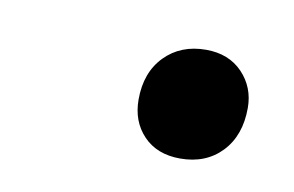

<svg xmlns="http://www.w3.org/2000/svg" viewBox="-32 -357 329 215"><g transform="rotate(10 132.5 -249.5)"><path d="M124 -244.1Q124 -274.9 142.1 -293.5Q160.2 -312 189 -312Q214.8 -312 230.5 -295.7Q246.1 -279.3 246.1 -255.9Q246.1 -224.6 228.3 -205.8Q210.4 -187 181.2 -187Q154.8 -187 139.4 -203.1Q124 -219.2 124 -244.1Z"/></g></svg>

Font: Linguistics Pro
Style: Italic
Weight: 400
Italic angle: -12°
Designer: Stefan Peev, Context Ltd
Foundry: Stefan Peev, Context Ltd
Version: Version 001.000